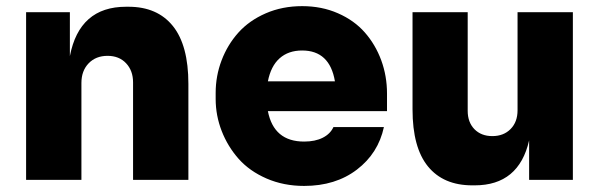

<svg xmlns="http://www.w3.org/2000/svg" viewBox="-20 -592 1974 632"><path d="M248 0H65.9V-551.8H210V-407.2Q241.2 -569.8 395 -569.8H402.8Q498 -569.8 549.1 -506.3Q600.1 -442.9 600.1 -315.9V0H418V-320.8Q418 -359.4 395 -383.8Q372.1 -408.2 334 -408.2Q295.4 -408.2 271.7 -383.5Q248 -358.9 248 -318.8Z M981 20Q913.6 20 857.4 -4.4Q801.3 -28.8 765.4 -69.3Q729.5 -109.9 709.7 -160.9Q689.9 -211.9 689.9 -266.1V-286.1Q689.9 -342.3 709.5 -393.6Q729 -444.8 764.6 -484.6Q800.3 -524.4 854.7 -548.1Q909.2 -571.8 974.6 -571.8Q1039.1 -571.8 1092.5 -548.3Q1146 -524.9 1180.9 -485.1Q1215.8 -445.3 1234.9 -393.6Q1253.9 -341.8 1253.9 -284.2V-226.1H861.8Q881.3 -126 981 -126Q1017.6 -126 1042.5 -138.7Q1067.4 -151.4 1077.6 -173.8H1243.7Q1225.1 -87.4 1154.8 -33.7Q1084.5 20 981 20ZM974.6 -425.8Q929.2 -425.8 900.4 -400.1Q871.6 -374.5 861.8 -324.2H1082.5Q1065.4 -425.8 974.6 -425.8Z M1542.5 18.1H1534.7Q1439.5 18.1 1388.7 -44.2Q1337.9 -106.4 1337.9 -231.9V-551.8H1519.5V-227.1Q1519.5 -189.5 1541.7 -166.7Q1564 -144 1600.6 -144Q1637.7 -144 1660.6 -167.2Q1683.6 -190.4 1683.6 -229V-551.8H1865.7V0H1721.7V-129.9Q1688 18.1 1542.5 18.1Z"/></svg>

Font: Sora ExtraBold
Style: Regular
Weight: 800
Designer: Jonathan Barnbrook, Julián Moncada
Foundry: Barnbrook Fonts
Version: Version 2.000